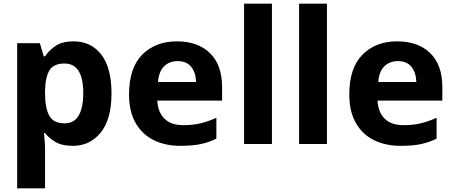

<svg xmlns="http://www.w3.org/2000/svg" viewBox="-20 -780 2462 1040"><path d="M379 -556Q473 -556 528.5 -484.5Q584 -413 584 -274Q584 -134 525.5 -62Q467 10 375 10Q315 10 279.5 -11.5Q244 -33 224 -59H218Q220 -41 222 -17.5Q224 6 224 31V240H73V-546H196L217 -475H224Q246 -508 282 -532Q318 -556 379 -556ZM329 -436Q271 -436 248.5 -400Q226 -364 224 -291V-275Q224 -196 246.5 -154Q269 -112 330 -112Q381 -112 406 -154Q431 -196 431 -276Q431 -436 329 -436Z M938 -556Q1052 -556 1117.5 -492Q1183 -428 1183 -308V-235H832Q835 -173 870.5 -137.5Q906 -102 973 -102Q1024 -102 1066 -112Q1108 -122 1152 -142V-29Q1112 -9 1067 0.5Q1022 10 957 10Q876 10 813.5 -20.5Q751 -51 715 -113Q679 -175 679 -269Q679 -412 750.5 -484Q822 -556 938 -556ZM942 -449Q897 -449 868.5 -420.5Q840 -392 836 -336H1042Q1041 -385 1016.5 -417Q992 -449 942 -449Z M1453 0H1302V-760H1453Z M1751 0H1600V-760H1751Z M2131 -556Q2245 -556 2310.5 -492Q2376 -428 2376 -308V-235H2025Q2028 -173 2063.5 -137.5Q2099 -102 2166 -102Q2217 -102 2259 -112Q2301 -122 2345 -142V-29Q2305 -9 2260 0.5Q2215 10 2150 10Q2069 10 2006.5 -20.5Q1944 -51 1908 -113Q1872 -175 1872 -269Q1872 -412 1943.5 -484Q2015 -556 2131 -556ZM2135 -449Q2090 -449 2061.5 -420.5Q2033 -392 2029 -336H2235Q2234 -385 2209.5 -417Q2185 -449 2135 -449Z"/></svg>

Font: Noto Sans Georgian Bold
Style: Regular
Weight: 700
Designer: Monotype Design Team, Akaki Razmadze
Foundry: Google LLC
Version: Version 2.005; ttfautohint (v1.8.4.7-5d5b)